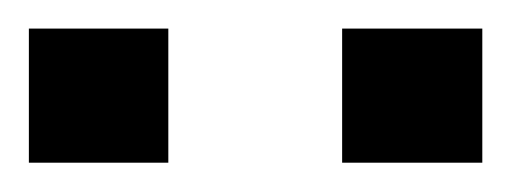

<svg xmlns="http://www.w3.org/2000/svg" viewBox="-20 -740 354 133"><path d="M0 -627.3V-720.2H96.6V-627.3ZM217 -627.3V-720.2H314.1V-627.3Z"/></svg>

Font: Archivo SemiBold SemiExpanded
Style: Regular
Weight: 600
Width: 6
Version: Version 2.001